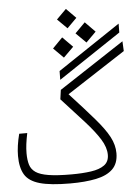

<svg xmlns="http://www.w3.org/2000/svg" viewBox="-60 -942 716 989"><g transform="rotate(-5 298.5 -447.5)"><path d="M263.2 1.5Q161.1 1.5 105.5 -14.4Q49.8 -30.3 28.3 -66.4Q6.8 -102.5 6.8 -163.1Q6.8 -213.4 22.9 -276.4H64.5Q58.1 -244.6 54.9 -220.2Q51.8 -195.8 51.8 -172.9Q51.8 -137.7 59.3 -113.3Q66.9 -88.9 89.1 -73.7Q111.3 -58.6 155.5 -51.5Q199.7 -44.4 272.9 -44.4Q330.6 -44.4 374.5 -50.8Q418.5 -57.1 443.4 -75.2Q468.3 -93.3 468.3 -128.9Q468.3 -167 441.9 -209.5Q415.5 -252 366.5 -306.4Q317.4 -360.8 249.5 -434.6L256.3 -482.9L594.2 -704.6L596.7 -653.8L293.9 -457Q372.1 -372.1 420.4 -315.9Q468.8 -259.8 491 -217.8Q513.2 -175.8 513.2 -133.3Q513.2 -80.1 482.9 -50.8Q452.6 -21.5 396.5 -10Q340.3 1.5 263.2 1.5ZM257.8 -534.7 258.3 -580.1 582.5 -796.9 582 -751ZM286.6 -647 234.9 -698.7 286.6 -751.5 338.9 -698.7ZM409.2 -714.4 356.9 -766.1 409.2 -818.8 460.9 -766.1ZM318.4 -795.9 268.1 -845.7 318.4 -896 368.2 -845.7Z"/></g></svg>

Font: Cascadia Mono ExtraLight
Style: Regular
Weight: 200
Monospace: yes
Designer: Aaron Bell
Foundry: Saja Typeworks
Version: Version 2404.023; ttfautohint (v1.8.4)